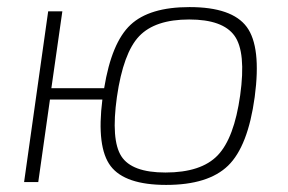

<svg xmlns="http://www.w3.org/2000/svg" viewBox="-20 -514 812 542"><path d="M125 -265H274Q295 -394 348.5 -444Q402 -494 515 -494Q635 -494 676.5 -438Q718 -382 699 -240Q680 -101 624 -46.5Q568 8 449 8Q333 8 292.5 -45Q252 -98 269 -233H121L88 0H48L116 -482H156ZM658 -245Q675 -367 642 -413Q609 -459 514 -459Q418 -459 373 -412Q328 -365 310 -240Q293 -119 322.5 -73Q352 -27 447 -27Q548 -27 594.5 -75.5Q641 -124 658 -245Z"/></svg>

Font: Exo 2.0 Extra Light
Style: Italic
Weight: 250
Italic angle: -8°
Designer: Natanael Gama
Version: Version 1.001;PS 001.001;hotconv 1.0.70;makeotf.lib2.5.58329